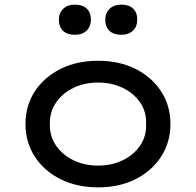

<svg xmlns="http://www.w3.org/2000/svg" viewBox="-20 -798 845 828"><path d="M403 10Q312 10 241.5 -25Q171 -60 130.5 -122Q90 -184 90 -263Q90 -343 130.5 -404.5Q171 -466 241.5 -501Q312 -536 403 -536Q494 -536 564 -501Q634 -466 674.5 -404.5Q715 -343 715 -263Q715 -184 674.5 -122Q634 -60 564 -25Q494 10 403 10ZM403 -84Q462 -84 509.5 -107Q557 -130 584.5 -170.5Q612 -211 610 -263Q612 -316 584.5 -356Q557 -396 509.5 -419Q462 -442 403 -442Q344 -442 296.5 -419Q249 -396 221.5 -355.5Q194 -315 195 -263Q194 -211 221.5 -170.5Q249 -130 296.5 -107Q344 -84 403 -84ZM503 -648Q470 -648 452 -665Q434 -682 434 -713Q434 -742 452.5 -760Q471 -778 503 -778Q536 -778 554 -761Q572 -744 572 -713Q572 -684 553.5 -666Q535 -648 503 -648ZM303 -648Q270 -648 252 -665Q234 -682 234 -713Q234 -742 252.5 -760Q271 -778 303 -778Q336 -778 354 -761Q372 -744 372 -713Q372 -684 353.5 -666Q335 -648 303 -648Z"/></svg>

Font: Lexend Giga
Style: Regular
Weight: 400
Designer: Bonnie Shaver-Troup, Thomas Jockin
Foundry: Lexend
Version: Version 1.007